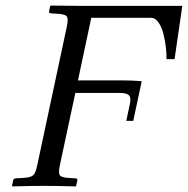

<svg xmlns="http://www.w3.org/2000/svg" viewBox="-20 -666 673 688"><path d="M633.3 -645 605.5 -454.1H576.7Q577.1 -472.2 574.5 -495.8Q571.8 -519.5 565.7 -544.2Q559.6 -568.8 548.1 -585.4Q536.6 -602.1 522 -602.1H307.1L259.3 -377.9H418.5Q455.6 -377.9 487.8 -375L457.5 -232.9H432.6L445.8 -295.9Q450.2 -317.4 441.4 -325.2Q432.6 -333 408.7 -333H250L194.3 -73.2Q189 -46.4 193.8 -38.6Q198.7 -30.8 221.2 -28.8L250.5 -26.9Q258.3 -26.4 257.3 -20L252.9 0L251.5 2Q181.6 0 137.2 0Q93.8 0 24.4 2L22.9 0L27.3 -20Q28.8 -26.4 36.6 -26.9L67.4 -28.8Q92.3 -30.3 100.3 -39.6Q108.4 -48.8 113.3 -73.2L219.7 -571.8Q225.1 -598.6 220 -606.4Q214.8 -614.3 191.9 -616.2L162.6 -618.2Q154.3 -618.7 155.8 -625L159.7 -644L162.1 -646L266.1 -645Z"/></svg>

Font: Linux Biolinum O
Style: Italic
Weight: 400
Italic angle: -12°
Designer: Philipp H. Poll
Foundry: Philipp H. Poll
Version: Version 1.1.3